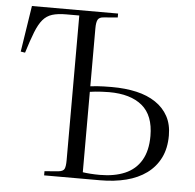

<svg xmlns="http://www.w3.org/2000/svg" viewBox="-52 -775 840 828"><g transform="rotate(5 368.0 -361.5)"><path d="M169 0V-18L229 -23Q249 -25 254.5 -35.5Q260 -46 260 -74V-700H204Q167 -700 143 -692.5Q119 -685 102.5 -665.5Q86 -646 72 -610.5Q58 -575 41 -520L22 -523L53 -723H426V-706L366 -701Q347 -700 340.5 -689Q334 -678 334 -651V-400Q348 -402 362 -403Q376 -404 392.5 -404.5Q409 -405 427 -405Q486 -405 534 -394Q582 -383 617 -359.5Q652 -336 671 -301Q690 -266 690 -218Q690 -162 669.5 -121Q649 -80 612 -53Q575 -26 524 -13Q473 0 412 0ZM334 -28Q346 -26 366.5 -24.5Q387 -23 408 -23Q471 -23 516.5 -42.5Q562 -62 586.5 -103.5Q611 -145 611 -209Q611 -298 560.5 -340Q510 -382 417 -382Q399 -382 384.5 -381Q370 -380 357.5 -379Q345 -378 334 -376Z"/></g></svg>

Font: Literata 60pt Light
Style: Regular
Weight: 300
Designer: Latin by Veronika Burian and Jose Scaglione. Greek by Irene Vlachou. Cyrillic by Vera Evstafieva.
Foundry: TypeTogether
Version: Version 3.103;gftools[0.9.29]